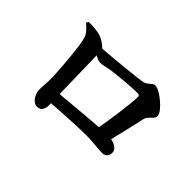

<svg xmlns="http://www.w3.org/2000/svg" viewBox="-100 -945 1201 1201"><g transform="rotate(45 500.0 -345.0)"><path d="M749.7 -183.1 646 -188.2Q653.7 -230.2 661.9 -280.9Q670 -331.5 676.4 -380.4Q682.8 -429.4 686.6 -468.4Q690.3 -507.5 690.3 -526.4Q690.3 -541.9 675.7 -541.9Q656.3 -541.9 628 -540.5Q599.6 -539.1 567.8 -536.4Q536 -533.6 507 -530.6Q478 -527.6 457.8 -524.9Q434.2 -521.4 411.2 -515.9Q388.2 -510.4 373.5 -510.4Q355.2 -510.4 329.7 -524.4Q304.3 -538.4 281.2 -555V-579.4Q304.8 -581.1 343.6 -584Q382.5 -586.9 427.1 -591Q471.8 -595.1 514.3 -599.5Q556.8 -603.9 590 -607.7Q623.3 -611.6 637.5 -614.1Q659.3 -617.2 671.9 -626.9Q684.5 -636.5 695 -645.3Q705.5 -654.2 719.1 -654.2Q732.2 -654.2 756 -641Q779.8 -627.8 803.8 -607.6Q827.9 -587.4 844.8 -565.9Q861.7 -544.5 861.7 -528.3Q861.7 -513.9 851.2 -503Q840.6 -492.1 828.8 -480.7Q816.9 -469.4 812.4 -451.5Q807.2 -427.5 800.1 -396.2Q793 -364.9 784.8 -329.4Q776.6 -293.9 767.5 -256.6Q758.4 -219.4 749.7 -183.1ZM139.6 -639.6Q185.3 -642 226.9 -634.2Q268.4 -626.5 307.8 -592.9Q317.7 -584.5 319.6 -577.3Q321.6 -570 322.6 -553.2Q323.6 -535.4 324.5 -498.8Q325.4 -462.2 326.3 -416.5Q327.2 -370.8 328.3 -324.3Q329.3 -277.8 330.3 -238.4Q331.4 -199.1 331.7 -177.3Q331.9 -158.4 332.8 -139.7Q333.7 -120.9 333.7 -93.8Q333.7 -71.3 323 -54Q312.4 -36.6 285.4 -36.6Q268.9 -36.6 254.1 -49.7Q239.3 -62.8 230.3 -83.2Q221.3 -103.6 221.3 -126.3Q221.3 -139.7 222.5 -155.9Q223.7 -172.1 224.7 -190.2Q225.7 -208.4 225.5 -226.3Q225.5 -243.2 223.6 -273Q221.7 -302.7 218.9 -339.3Q216 -375.8 212.3 -413.1Q208.5 -450.4 204.3 -483.1Q200.1 -515.9 195.1 -537Q189.5 -563.7 175.8 -581.7Q162.1 -599.8 132.4 -626ZM298.8 -111.6 298.1 -189.8Q333.9 -192.5 381.1 -197Q428.2 -201.4 479.7 -205.9Q531.1 -210.4 580.4 -214.5Q629.8 -218.5 670.6 -220.8Q711.4 -223 737.1 -223Q758.1 -223 778 -216.1Q797.8 -209.2 811.1 -196.5Q824.3 -183.8 824.3 -166.3Q824.3 -146.1 813.3 -132.9Q802.2 -119.7 778.2 -119.7Q753.6 -119.7 715.7 -124Q677.8 -128.4 635.6 -128.4Q593.6 -128.4 537.2 -125.9Q480.7 -123.4 419 -119.9Q357.2 -116.4 298.8 -111.6Z"/></g></svg>

Font: Source Han Serif JP VF
Style: Regular
Weight: 250
Designer: Ryoko NISHIZUKA 西塚涼子 (kana & ideographs); Frank Grießhammer (Latin, Greek & Cyrillic); Wenlong ZHANG 张文龙 (bopomofo); San
Foundry: Adobe
Version: Version 2.001;hotconv 1.1.0;makeotfexe 2.6.0